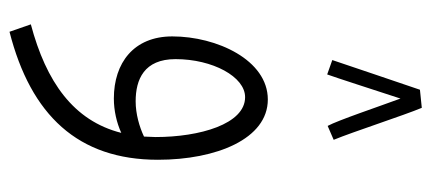

<svg xmlns="http://www.w3.org/2000/svg" viewBox="-278 -422 929 414"><g transform="rotate(90 187.0 -214.5)"><path d="M173 -655C159 -615 118 -492 109 -466L140 -455C146 -471 174 -558 192 -613C209 -567 239 -478 251 -456L281 -469C264 -510 228 -621 212 -659ZM48 230C228 184 324 82 324 -90C324 -216 279 -327 194 -327C109 -327 58 -217 58 -121C58 -38 115 5 192 5C218 5 244 -1 266 -11C240 92 156 151 32 184ZM107 -128C107 -208 145 -278 189 -278C247 -278 275 -180 275 -85C275 -76 274 -68 274 -60C253 -50 225 -42 198 -42C151 -42 107 -60 107 -128Z"/></g></svg>

Font: Noto Sans Arabic UI XCn Lt
Style: Regular
Weight: 300
Width: 2
Designer: Monotype Design Team, Nadine Chahine and Nizar Qandah
Foundry: Monotype Imaging Inc.
Version: Version 2.010